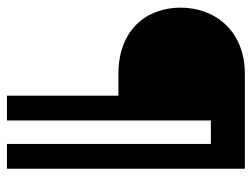

<svg xmlns="http://www.w3.org/2000/svg" viewBox="-108 -632 740 565"><g transform="rotate(90 262.5 -350.0)"><path d="M477 -700H198C70 -700 3 -611 3 -511C3 -412 67 -328 198 -328H262V0H335V-600H404V0H477Z"/></g></svg>

Font: Be Vietnam Pro Medium
Style: Regular
Weight: 500
Designer: Lam Bao, Tony Le, Vietanh Nguyen
Foundry: Yellow Type Foundry
Version: Version 1.002